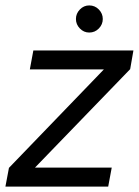

<svg xmlns="http://www.w3.org/2000/svg" viewBox="-29 -688 512 708"><path d="M-9 0 4 -69 354 -432H81L94 -502H463L451 -433L100 -70H383L370 0ZM300 -568Q280 -568 265.5 -583Q251 -598 251 -618Q251 -638 265.5 -653Q280 -668 300 -668Q321 -668 335.5 -653Q350 -638 350 -618Q350 -598 335.5 -583Q321 -568 300 -568Z"/></svg>

Font: DM Sans 16pt
Style: Italic
Weight: 400
Italic angle: -10°
Version: Version 4.004;gftools[0.9.30]